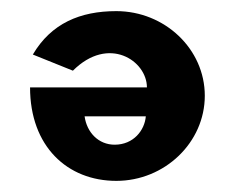

<svg xmlns="http://www.w3.org/2000/svg" viewBox="-20 -317 422 345"><path d="M242 -108C240 -83 220 -57 186 -57C157 -57 136 -79 132 -108ZM111 -190C175 -254 244 -208 244 -160H34C34 -54 101 8 189 8C276 8 348 -61 348 -145C348 -229 276 -297 189 -297C124 -297 72 -275 39 -219Z"/></svg>

Font: Hussar Tani
Style: Bold
Weight: 700
Foundry: Cannot Into Space Fonts
Version: Version 0.92